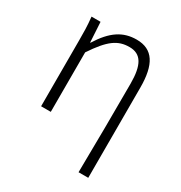

<svg xmlns="http://www.w3.org/2000/svg" viewBox="-174 -671 937 995"><g transform="rotate(30 294.0 -174.0)"><path d="M439 199H497V-341C497 -478 455 -547 357 -547C276 -547 216 -508 157 -413H155L148 -533H94C100 -479 100 -438 100 -395V0H158V-356C229 -463 275 -495 344 -495C414 -495 443 -444 443 -333C443 -165 442 22 439 199Z"/></g></svg>

Font: Noto Sans T Chinese Light
Style: Regular
Weight: 300
Designer: Ryoko NISHIZUKA (kana & ideographs); Paul D. Hunt (Latin, Greek & Cyrillic); Wenlong ZHANG (bopomofo); Sandoll Communica
Foundry: Adobe Systems Incorporated
Version: Version 1.000;PS 1;hotconv 1.0.78;makeotf.lib2.5.61930